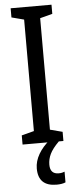

<svg xmlns="http://www.w3.org/2000/svg" viewBox="-62 -746 407 1002"><g transform="rotate(-5 141.5 -245.0)"><path d="M248 0H34V-48L99 -65V-649L34 -666V-714H248V-666L183 -649V-65L248 -48ZM164 117Q164 166 209 166Q220 166 227.5 164Q235 162 240 160V216Q222 224 193 224Q97 224 97 131Q97 93 118.5 56Q140 19 178 -12L224 0Q190 34 177 61Q164 88 164 117Z"/></g></svg>

Font: Noto Sans Ethiopic ExtraCondensed
Style: Regular
Weight: 400
Width: 2
Designer: Monotype Design Team
Foundry: Monotype Imaging Inc.
Version: Version 2.102; ttfautohint (v1.8.4.7-5d5b)